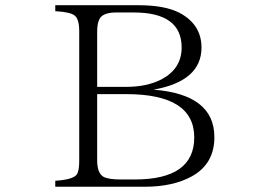

<svg xmlns="http://www.w3.org/2000/svg" viewBox="-20 -770 1040 736"><path d="M191.9 -750H511.7Q610.8 -750 667.5 -721.2Q752.4 -676.3 752.4 -587.9Q752.4 -459 568.4 -426.3Q801.8 -408.2 801.8 -244.1Q801.8 -142.1 715.8 -94.2Q643.1 -54.2 535.6 -54.2H191.9V-77.1Q261.7 -81.5 274.9 -102.1Q283.7 -115.7 283.7 -154.3V-649.9Q283.7 -697.8 265.6 -710.9Q248.5 -724.1 191.9 -727.1ZM352.5 -437H463.4Q543 -437 599.1 -465.8Q676.3 -506.8 676.3 -587.9Q676.3 -722.2 492.7 -722.2H425.8Q378.4 -722.2 363.8 -701.2Q352.5 -684.1 352.5 -649.9ZM352.5 -409.2V-154.3Q352.5 -105 378.4 -91.3Q397.9 -82 443.4 -82H496.6Q724.6 -82 724.6 -243.2Q724.6 -409.2 463.4 -409.2Z"/></svg>

Font: I.Ming
Style: Regular
Weight: 400
Designer: Ichiten Fonts Project
Version: Version 5.10 Mar 24, 2018